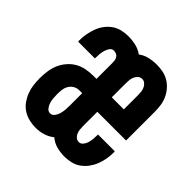

<svg xmlns="http://www.w3.org/2000/svg" viewBox="-145 -655 789 789"><g transform="rotate(45 250.0 -260.0)"><path d="M166 8Q147 8 128 3.5Q109 -1 92.5 -11.5Q76 -22 64.5 -38Q53 -54 46 -72Q39 -90 36.5 -109Q34 -128 34 -148Q34 -169 37 -190Q40 -211 48 -230Q56 -249 70 -265.5Q84 -282 102 -292.5Q120 -303 141 -307Q162 -311 183 -311H201V-403Q201 -410 200 -417.5Q199 -425 195 -431.5Q191 -438 184 -441Q177 -444 170 -444Q158 -444 151.5 -434Q145 -424 142 -413.5Q139 -403 138 -392Q137 -381 137 -369V-366H40Q39 -368 39 -370Q39 -372 39 -374Q39 -393 42.5 -411.5Q46 -430 52.5 -448Q59 -466 70.5 -481.5Q82 -497 97.5 -508Q113 -519 132 -523.5Q151 -528 170 -528Q192 -528 213.5 -523Q235 -518 253 -505Q270 -518 291.5 -523Q313 -528 334 -528Q353 -528 371 -524.5Q389 -521 405 -511.5Q421 -502 433.5 -487.5Q446 -473 453.5 -456Q461 -439 463.5 -421Q466 -403 466 -384V-218H299V-136Q299 -126 300 -116.5Q301 -107 304.5 -98Q308 -89 315.5 -82.5Q323 -76 333 -76Q344 -76 351.5 -85.5Q359 -95 362 -106Q365 -117 366 -128Q367 -139 367 -151V-154H464Q465 -152 465 -150Q465 -148 465 -146Q465 -127 461.5 -108Q458 -89 451 -71.5Q444 -54 432.5 -38.5Q421 -23 405.5 -12Q390 -1 371 3.5Q352 8 333 8Q310 8 287.5 2Q265 -4 248 -19Q231 -5 209.5 1.5Q188 8 166 8ZM299 -302H369V-384Q369 -394 368 -403.5Q367 -413 363 -422Q359 -431 351.5 -437.5Q344 -444 334 -444Q324 -444 316.5 -437.5Q309 -431 305 -422Q301 -413 300 -403.5Q299 -394 299 -384ZM166 -76Q178 -76 185.5 -86.5Q193 -97 196 -108.5Q199 -120 200 -132Q201 -144 201 -156V-228H183Q170 -228 158.5 -221Q147 -214 140.5 -202.5Q134 -191 132.5 -178Q131 -165 131 -152Q131 -140 132 -128.5Q133 -117 136.5 -106Q140 -95 147.5 -85.5Q155 -76 166 -76Z"/></g></svg>

Font: Iosevka Term Curly
Style: Bold
Weight: 700
Designer: Belleve Invis
Foundry: Belleve Invis
Version: Version 32.3.0